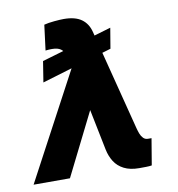

<svg xmlns="http://www.w3.org/2000/svg" viewBox="-84 -830 848 917"><g transform="rotate(-10 339.5 -372.0)"><path d="M497.6 -674.8 481 -575.7 137.7 -472.7 153.8 -573.7ZM341.3 -316.9 183.1 0H6.8L297.4 -544.9H410.6ZM285.6 -754.4Q340.8 -754.4 371.6 -732.4Q402.3 -710.4 412.6 -668.9L537.6 -180.2Q541 -167 546.1 -153.3Q551.3 -139.6 560.3 -130.4Q569.3 -121.1 583.5 -121.1Q588.9 -121.1 593 -121.1Q597.2 -121.1 600.1 -121.1L578.6 7.3Q566.9 9.3 551.8 9.5Q536.6 9.8 518.1 9.8Q473.6 9.8 444.1 -5.4Q414.6 -20.5 398.2 -46.4Q381.8 -72.3 375 -105L302.2 -465.3L269 -581.1Q263.2 -601.6 248.3 -612.3Q233.4 -623 206.1 -623Q200.2 -623 192.6 -622.8Q185.1 -622.6 174.3 -621.1L189.9 -743.7Q210 -749 239 -751.7Q268.1 -754.4 285.6 -754.4Z"/></g></svg>

Font: Inter ExtraBold
Style: Italic
Weight: 800
Italic angle: -9.3988°
Designer: Rasmus Andersson
Foundry: rsms
Version: Version 4.001;git-66647c0bb